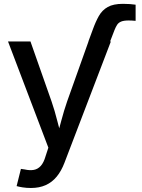

<svg xmlns="http://www.w3.org/2000/svg" viewBox="-20 -753 728 981"><path d="M431.6 -541 453.6 -600.6Q468.3 -641.6 485.1 -671.4Q502 -701.2 530.5 -717.3Q559.1 -733.4 608.4 -733.4Q627 -733.4 643.8 -732.2Q660.6 -731 672.9 -729V-646.5Q664.6 -647.5 654.8 -647.9Q645 -648.4 637.2 -648.4Q612.8 -648.4 599.1 -642.8Q585.4 -637.2 578.4 -626.2Q571.3 -615.2 564.9 -599.1L542.5 -541ZM64.9 197.8 86.9 109.9 106.4 112.8Q132.3 118.7 152.8 115Q173.3 111.3 188.5 94.5Q203.6 77.6 212.9 44.9L227.1 1.5L21 -541H135.7L243.2 -235.4Q260.3 -185.5 272.5 -136.2Q284.7 -86.9 298.3 -38.1H266.6Q280.3 -86.9 293.2 -136.5Q306.2 -186 323.2 -235.4L432.1 -541H546.4L309.6 78.1Q293.5 120.6 269.8 149.4Q246.1 178.2 213.4 192.9Q180.7 207.5 138.2 207.5Q114.7 207.5 95.2 204.3Q75.7 201.2 64.9 197.8Z"/></svg>

Font: Inter 17pt Medium
Style: Regular
Weight: 500
Version: Version 4.001;git-66647c0bb